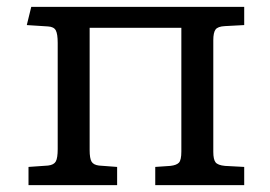

<svg xmlns="http://www.w3.org/2000/svg" viewBox="-20 -539 785 559"><path d="M63 0V-53L120 -57Q137 -59 142.5 -69Q148 -79 148 -105V-414Q148 -440 142.5 -450.5Q137 -461 120 -462L58 -466L71 -519H691V-466L635 -463Q614 -462 607.5 -453Q601 -444 601 -422V-97Q601 -75 607.5 -66.5Q614 -58 635 -56L691 -53V0H432V-53L476 -56Q494 -58 501 -65.5Q508 -73 508 -98V-458H241V-102Q241 -78 246.5 -68.5Q252 -59 268 -57L321 -53V0Z"/></svg>

Font: Literata 7pt
Style: Regular
Weight: 400
Designer: Latin by Veronika Burian and Jose Scaglione. Greek by Irene Vlachou. Cyrillic by Vera Evstafieva.
Foundry: TypeTogether
Version: Version 3.002